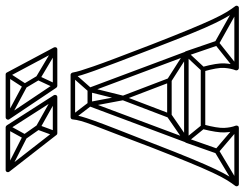

<svg xmlns="http://www.w3.org/2000/svg" viewBox="-126 -745 866 680"><g transform="rotate(-90 307.0 -405.0)"><path d="M104 -73 120 -67 158 -175Q158 -175 157.5 -175Q157 -175 157 -175L285 -517Q287 -519 281.5 -515.5Q276 -512 278 -512H329Q331 -512 326 -515.5Q321 -519 322 -517L450 -175Q450 -175 449.5 -175Q449 -175 449 -175L486 -67L502 -73L465 -181Q465 -181 465 -181Q465 -181 464 -181L336 -523Q334 -528 329 -528H278Q273 -528 271 -523L143 -181Q142 -181 142 -181Q142 -181 142 -181ZM457 -170V-186H150V-170ZM238 -585 226 -575 272 -515Q272 -514 271 -517Q270 -520 270 -519L292 -402Q294 -395 300.5 -395Q307 -395 308 -401L337 -518Q337 -519 335.5 -516.5Q334 -514 335 -515L388 -575L376 -585L323 -525Q322 -524 322 -523.5Q322 -523 321 -522L292 -405Q291 -399 300 -398.5Q309 -398 308 -404L286 -521Q286 -523 285.5 -523.5Q285 -524 284 -525ZM242 -231 232 -245 145 -185Q143 -183 142.5 -179.5Q142 -176 144 -173L192 -114L204 -124L156 -183Q154 -186 153 -178Q152 -170 155 -171ZM367 -245 359 -231 453 -171Q456 -170 455 -178Q454 -186 451 -183L396 -124L408 -114L463 -173Q465 -175 465 -179Q465 -183 461 -185ZM189 6 199 -6 117 -76Q116 -78 113 -78.5Q110 -79 108 -77L-9 -7L-1 7L116 -63Q118 -65 111.5 -65.5Q105 -66 107 -64ZM615 7 623 -7 498 -77Q496 -79 493.5 -78.5Q491 -78 489 -76L401 -6L411 6L499 -64Q501 -66 494.5 -65.5Q488 -65 490 -63ZM625 -5Q615 -18 604 -36Q593 -54 578.5 -85Q564 -116 542.5 -168Q521 -220 489 -302Q459 -380 440.5 -429Q422 -478 412 -507Q402 -536 397 -552.5Q392 -569 390 -581Q389 -584 387 -586Q385 -588 382 -588H232Q229 -588 226.5 -586Q224 -584 224 -580Q223 -568 218.5 -551.5Q214 -535 203 -506Q192 -477 173 -428Q154 -379 125 -302Q93 -220 71.5 -168Q50 -116 35.5 -85Q21 -54 10 -36Q-1 -18 -11 -5Q-14 -1 -12 3.5Q-10 8 -5 8H194Q199 8 201 4.5Q203 1 202 -3Q195 -21 194 -44.5Q193 -68 206 -117L198 -111H402L394 -117Q408 -68 406.5 -44.5Q405 -21 398 -3Q397 1 399.5 4.5Q402 8 406 8H619Q624 8 626 3.5Q628 -1 625 -5ZM293 -400 356 -235 363 -246H237L244 -235L307 -400ZM613 5 619 -8H406L414 3Q421 -17 422.5 -43Q424 -69 410 -121Q409 -124 407 -125.5Q405 -127 402 -127H198Q195 -127 193 -125.5Q191 -124 190 -121Q177 -69 178 -43Q179 -17 186 3L194 -8H-5L1 5Q11 -8 22 -26Q33 -44 48 -75.5Q63 -107 85 -160Q107 -213 139 -296Q170 -375 189.5 -425Q209 -475 219.5 -504.5Q230 -534 234.5 -550.5Q239 -567 240 -580L232 -572H382L374 -579Q376 -566 381 -549.5Q386 -533 396.5 -503.5Q407 -474 426 -424Q445 -374 475 -296Q507 -213 528.5 -160Q550 -107 565.5 -75.5Q581 -44 592 -26Q603 -8 613 5ZM307 -406Q306 -411 300.5 -411Q295 -411 293 -406L230 -241Q229 -237 231 -233.5Q233 -230 237 -230H363Q368 -230 370 -233.5Q372 -237 370 -241ZM350 -754 336 -746 364 -699 378 -707ZM235 -817 227 -803 339 -743Q342 -742 345 -742.5Q348 -743 350 -746L389 -806L375 -814L336 -754Q335 -752 342 -754Q349 -756 347 -757ZM468 -636 476 -650 375 -710Q372 -712 369 -711Q366 -710 364 -706L336 -646L350 -640L378 -700Q380 -703 372 -700.5Q364 -698 367 -696ZM170 -755 156 -745 189 -698 203 -708ZM49 -817 41 -803 159 -743Q162 -742 165.5 -742.5Q169 -743 170 -746L203 -806L189 -814L156 -754Q155 -751 162 -753.5Q169 -756 167 -757ZM299 -636 307 -650 200 -710Q197 -712 193.5 -710.5Q190 -709 188 -706L166 -646L182 -640L204 -700Q205 -704 197 -701Q189 -698 192 -696ZM303 -651H175L181 -648L51 -815L45 -802H196L189 -806L296 -639ZM472 -651H343L350 -647L238 -814L231 -802H383L376 -806L465 -639ZM303 -635Q308 -635 310 -639Q312 -643 310 -647L203 -814Q200 -818 196 -818H45Q40 -818 38 -813.5Q36 -809 39 -805L169 -638Q171 -635 175 -635ZM472 -635Q477 -635 479 -639Q481 -643 479 -647L390 -814Q388 -818 383 -818H231Q227 -818 224.5 -814Q222 -810 224 -806L336 -639Q339 -635 343 -635Z"/></g></svg>

Font: Tilt Prism
Style: Regular
Weight: 400
Version: Version 1.000